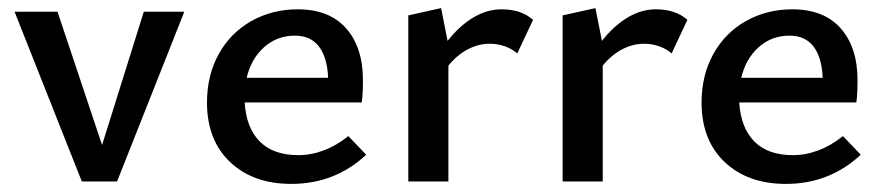

<svg xmlns="http://www.w3.org/2000/svg" viewBox="-20 -448 2181 474"><path d="M435 -419 269 0H182L16 -419H122L232 -90L335 -419Z M884 -66Q807 6 699 6Q605 6 548 -48Q491 -102 491 -195Q491 -262 520 -314.5Q549 -367 600.5 -396Q652 -425 715 -425Q793 -425 834.5 -378Q876 -331 876 -250Q876 -214 873 -195H584Q588 -132 621.5 -98.5Q655 -65 716 -65Q781 -65 840 -112ZM589 -256H790Q788 -306 767.5 -333Q747 -360 708 -360Q664 -360 632 -331.5Q600 -303 589 -256Z M1296 -399 1257 -316Q1245 -327 1227 -333.5Q1209 -340 1189 -340Q1161 -340 1134.5 -326Q1108 -312 1087 -286V0H988V-410L1069 -428L1085 -347Q1114 -384 1148 -404.5Q1182 -425 1218 -425Q1267 -425 1296 -399Z M1677 -399 1638 -316Q1626 -327 1608 -333.5Q1590 -340 1570 -340Q1542 -340 1515.5 -326Q1489 -312 1468 -286V0H1369V-410L1450 -428L1466 -347Q1495 -384 1529 -404.5Q1563 -425 1599 -425Q1648 -425 1677 -399Z M2105 -66Q2028 6 1920 6Q1826 6 1769 -48Q1712 -102 1712 -195Q1712 -262 1741 -314.5Q1770 -367 1821.5 -396Q1873 -425 1936 -425Q2014 -425 2055.5 -378Q2097 -331 2097 -250Q2097 -214 2094 -195H1805Q1809 -132 1842.5 -98.5Q1876 -65 1937 -65Q2002 -65 2061 -112ZM1810 -256H2011Q2009 -306 1988.5 -333Q1968 -360 1929 -360Q1885 -360 1853 -331.5Q1821 -303 1810 -256Z"/></svg>

Font: Ysabeau Infant Semibold
Style: Regular
Weight: 600
Designer: Christian Thalmann (Catharsis Fonts)
Version: Version 0.003